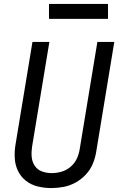

<svg xmlns="http://www.w3.org/2000/svg" viewBox="-20 -948 616 976"><path d="M241 8Q272 8 303.5 2Q335 -4 364 -20Q393 -36 416 -60.5Q439 -85 451.5 -115Q464 -145 469 -176L561 -735H475L385 -189Q381 -164 370 -140.5Q359 -117 338 -99.5Q317 -82 292 -75Q267 -68 243 -68Q217 -68 193.5 -76.5Q170 -85 156.5 -105.5Q143 -126 141 -151Q139 -176 143 -202L231 -735H145L59 -214Q53 -179 55 -144Q57 -109 71.5 -79Q86 -49 112.5 -28.5Q139 -8 172.5 0Q206 8 241 8ZM229 -852H529V-928H229Z"/></svg>

Font: Iosevka Sparkle Oblique
Style: Regular
Weight: 400
Italic angle: -9°
Designer: Belleve Invis
Foundry: Belleve Invis
Version: Version 4.5.0; ttfautohint (v1.8.3)